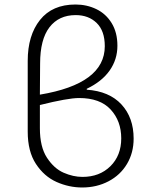

<svg xmlns="http://www.w3.org/2000/svg" viewBox="-20 -819 671 852"><path d="M103 -235V-549Q103 -662 157.5 -730.5Q212 -799 315 -799Q365 -799 407.5 -778.5Q450 -758 475.5 -716.5Q501 -675 501 -616Q501 -555 466.5 -506Q432 -457 365 -425V-421Q465 -414 519 -355.5Q573 -297 573 -204Q573 -141 543.5 -91.5Q514 -42 461.5 -14.5Q409 13 345 13Q286 13 231 -11.5Q176 -36 139.5 -91.5Q103 -147 103 -235ZM518 -205Q518 -282 471 -333Q424 -384 331 -384Q281 -384 157 -353V-250Q157 -167 188.5 -119Q220 -71 262.5 -52.5Q305 -34 346 -34Q422 -34 470 -81.5Q518 -129 518 -205ZM445 -614Q445 -682 409 -717Q373 -752 316 -752Q241 -752 199.5 -698Q158 -644 158 -537L157 -399Q445 -447 445 -614Z"/></svg>

Font: Nebula Sans Light
Style: Regular
Weight: 300
Designer: Paul D. Hunt for Adobe (as Source Sans)
Foundry: Nebula Entertainment & Broadcasting LLC
Version: Version 1.010